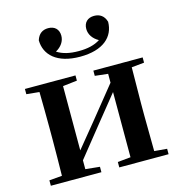

<svg xmlns="http://www.w3.org/2000/svg" viewBox="-118 -923 963 1027"><g transform="rotate(-15 363.5 -409.0)"><path d="M368 -626C496 -626 559 -685 560 -768C550 -803 526 -818 495 -818C460 -818 437 -797 437 -761C437 -730 456 -703 487 -686C456 -666 418 -657 368 -657C318 -657 280 -666 249 -686C280 -703 299 -730 299 -761C299 -797 276 -818 241 -818C210 -818 187 -803 176 -768C177 -687 240 -626 368 -626ZM416 -507 488 -499V-450L346 -274L238 -142V-498L317 -507V-536H37V-507L108 -500C109 -442 110 -357 110 -301V-235C110 -179 109 -94 108 -36L37 -30V0H317V-30L238 -38V-87L375 -258L488 -398V-37L416 -30V0H689V-30L619 -36L617 -235V-301L619 -500L689 -507V-536H416Z"/></g></svg>

Font: GenRyuMin2 TW B
Style: Regular
Weight: 700
Version: Version 2.100;PS 2.1;hotconv 16.6.51;makeotf.lib2.5.65220 DE